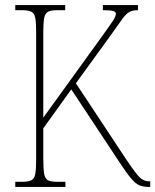

<svg xmlns="http://www.w3.org/2000/svg" viewBox="-20 -734 610 754"><path d="M40 0V-20H66Q91 -20 103 -26Q115 -32 118.5 -51Q122 -70 122 -108V-607Q122 -645 118.5 -663.5Q115 -682 103 -688Q91 -694 66 -694H40V-714H236V-694H206Q181 -694 169 -688Q157 -682 153.5 -663.5Q150 -645 150 -607V-272L379 -589Q412 -635 423.5 -652.5Q435 -670 435 -680Q435 -688 423.5 -691Q412 -694 384 -694V-714H522V-694Q499 -694 485.5 -685.5Q472 -677 457 -655Q442 -633 413 -593L278 -407L477 -106Q500 -72 514.5 -53.5Q529 -35 540.5 -28.5Q552 -22 566 -22H570V0H564Q542 0 527 -6.5Q512 -13 495 -33Q478 -53 451 -94L260 -383L150 -230V-111Q150 -71 153.5 -51.5Q157 -32 168.5 -26Q180 -20 206 -20H237V0Z"/></svg>

Font: Noto Serif Condensed Thin
Style: Regular
Weight: 100
Width: 3
Designer: Monotype Design Team
Foundry: Monotype Imaging Inc.
Version: Version 2.013; ttfautohint (v1.8.4.7-5d5b)